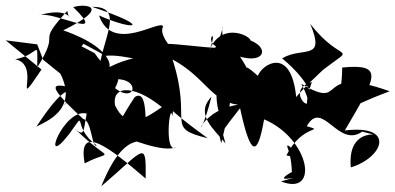

<svg xmlns="http://www.w3.org/2000/svg" viewBox="-77 -686 1382 671"><path d="M74 -477 147 -418 182 -491 215 -533 292 -491C366 -498 448 -455 445 -491C306 -478 230 -409 145 -317C321 -470 265 -367 319 -409C418 -416 397 -321 325 -378C359 -443 310 -415 254 -500C122 -570 271 -491 95 -487C240 -307 69 -257 50 -243C143 -384 166 -378 210 -370C112 -396 62 -410 214 -270C244 -266 244 -165 261 -178C169 -244 233 -312 165 -218C60 -83 145 -311 226 -289C214 -226 218 -206 184 -237C313 -109 320 -169 219 -115C192 -262 312 -165 432 -62C434 -200 429 -165 277 -35C368 -261 439 -160 437 -214C417 -235 515 -114 449 -207C417 -184 453 -384 394 -347C301 -206 349 -230 260 -241C399 -192 488 -154 539 -171C495 -144 517 -337 525 -280C551 -426 399 -159 325 -318C313 -395 405 -388 507 -296C535 -324 432 -359 649 -203C495 -240 598 -255 526 -478C640 -417 662 -331 755 -320C591 -295 610 -139 662 -348C603 -286 671 -235 711 -185C682 -296 662 -323 696 -185C740 -364 747 -424 698 -458C649 -302 717 -276 688 -233C715 -226 639 -152 762 -308C799 -136 823 -137 846 -269C1006 -201 1041 2 905 -52C1025 -86 852 -34 943 -85C940 -182 905 -185 947 -171C883 -199 1050 -112 924 -143C980 -255 1063 -224 995 -245C1050 -342 1104 -166 1189 -226C1317 -190 1133 -274 1149 -101C1264 -136 1306 -252 1128 -230C1235 -413 1271 -465 1119 -450C1117 -208 966 -249 1285 -367C1013 -464 1143 -294 976 -393C1053 -249 903 -370 1013 -399C943 -213 1123 -305 909 -482C980 -525 1063 -470 1007 -603C1119 -458 1173 -535 1052 -442C933 -330 957 -338 958 -348C940 -525 840 -463 824 -421C752 -486 813 -408 762 -488C874 -456 869 -560 711 -558C911 -480 716 -659 655 -511C695 -614 614 -523 710 -517C682 -619 725 -620 675 -519C586 -522 356 -565 539 -484C549 -494 473 -559 493 -593C486 -623 316 -495 269 -632C398 -575 459 -591 245 -662C367 -664 272 -538 269 -430C327 -422 338 -513 144 -580C314 -663 223 -675 179 -661C307 -537 107 -652 57 -632C187 -671 170 -587 158 -648C42 -520 142 -593 53 -450C54 -558 61 -493 -24 -479C72 -459 -40 -283 68 -443L-57 -545L53 -531Z"/></svg>

Font: CISF Camouflage Kit
Style: Mdz
Weight: 400
Designer: Robert Jablonski, Jasper
Foundry: Cannot Into Space Fonts
Version: Version 1.270